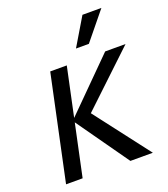

<svg xmlns="http://www.w3.org/2000/svg" viewBox="-161 -1020 991 1133"><g transform="rotate(-20 335.0 -453.5)"><path d="M461 0 222 -338 542 -658H670L308 -316L322 -365L602 0ZM57 0 197 -658H301L161 0ZM386 -733 490 -907H609L467 -733Z"/></g></svg>

Font: Ysabeau SemiBold
Style: Italic
Weight: 600
Italic angle: -12°
Designer: Christian Thalmann (Catharsis Fonts)
Version: Version 2.002